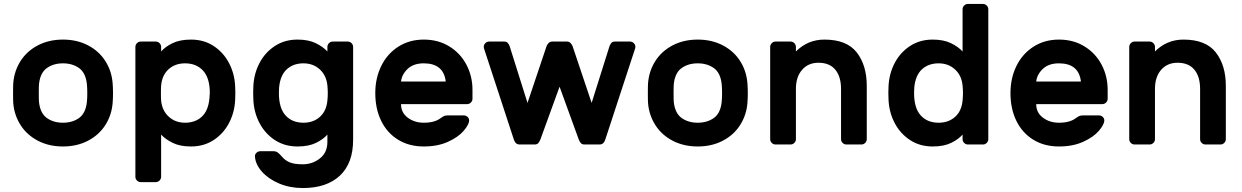

<svg xmlns="http://www.w3.org/2000/svg" viewBox="-20 -730 6277 970"><path d="M551 -259C551 -277 550.3 -294 549 -310C545.7 -351.3 533.3 -388.7 512 -422C490.7 -455.3 461.5 -481.7 424.5 -501C387.5 -520.3 345.3 -530 298 -530C250.7 -530 208.5 -520.3 171.5 -501C134.5 -481.7 105.3 -455.3 84 -422C62.7 -388.7 50.3 -351.3 47 -310C46.3 -302 46 -285 46 -259C46 -233.7 46.3 -217 47 -209C50.3 -168.3 62.7 -131.3 84 -98C105.3 -64.7 134.5 -38.3 171.5 -19C208.5 0.3 250.7 10 298 10C345.3 10 387.5 0.3 424.5 -19C461.5 -38.3 490.7 -64.7 512 -98C533.3 -131.3 545.7 -168.3 549 -209C550.3 -225 551 -241.7 551 -259ZM216.5 -386C238.8 -402 266 -410 298 -410C330 -410 357.2 -402 379.5 -386C401.8 -370 415 -343 419 -305C420.3 -291.7 421 -276.7 421 -260C421 -243.3 420.3 -228.3 419 -215C415 -177 401.8 -150 379.5 -134C357.2 -118 330 -110 298 -110C266 -110 238.8 -118 216.5 -134C194.2 -150 181 -177 177 -215C176.3 -221.7 176 -236.7 176 -260C176 -283.3 176.3 -298.3 177 -305C181 -343 194.2 -370 216.5 -386Z M794 163V-50C808.7 -34 828.3 -20 853 -8C877.7 4 908.3 10 945 10C988.3 10 1026.5 -0.8 1059.5 -22.5C1092.5 -44.2 1118.3 -72.8 1137 -108.5C1155.7 -144.2 1166 -183 1168 -225C1168.7 -231.7 1169 -243.3 1169 -260C1169 -276.7 1168.7 -288.3 1168 -295C1166 -337 1155.7 -375.8 1137 -411.5C1118.3 -447.2 1092.5 -475.8 1059.5 -497.5C1026.5 -519.2 988.3 -530 945 -530C907.7 -530 876.7 -524 852 -512C827.3 -500 808 -486 794 -470V-493C794 -500.3 791.3 -506.7 786 -512C780.7 -517.3 774.3 -520 767 -520H691C683.7 -520 677.3 -517.3 672 -512C666.7 -506.7 664 -500.3 664 -493V163C664 170.3 666.7 176.7 672 182C677.3 187.3 683.7 190 691 190H767C774.3 190 780.7 187.3 786 182C791.3 176.7 794 170.3 794 163ZM1006 -373C1028.7 -348.3 1040 -310.7 1040 -260C1040 -254.7 1039.3 -245.3 1038 -232C1034 -190.7 1021 -160 999 -140C977 -120 949 -110 915 -110C882.3 -110 854.8 -120.2 832.5 -140.5C810.2 -160.8 797.3 -188 794 -222C793.3 -228.7 793 -241.3 793 -260C793 -278.7 793.3 -291.3 794 -298C797.3 -333.3 810 -360.8 832 -380.5C854 -400.2 881.7 -410 915 -410C953 -410 983.3 -397.7 1006 -373Z M1634 -50V-13C1634 23 1621.3 50.8 1596 70.5C1570.7 90.2 1542 100 1510 100C1480.7 100 1458.3 96.7 1443 90C1427.7 83.3 1414.7 73.7 1404 61C1397.3 53 1390.8 46.5 1384.5 41.5C1378.2 36.5 1371 34 1363 34H1295C1287.7 34 1281.2 36.7 1275.5 42C1269.8 47.3 1267.3 53.7 1268 61C1270 87.7 1281.8 113.2 1303.5 137.5C1325.2 161.8 1354 181.7 1390 197C1426 212.3 1466 220 1510 220C1590 220 1652.3 199.2 1697 157.5C1741.7 115.8 1764 55.3 1764 -24V-493C1764 -500.3 1761.3 -506.7 1756 -512C1750.7 -517.3 1744.3 -520 1737 -520H1661C1653.7 -520 1647.3 -517.3 1642 -512C1636.7 -506.7 1634 -500.3 1634 -493V-470C1619.3 -486 1599.7 -500 1575 -512C1550.3 -524 1519.7 -530 1483 -530C1439.7 -530 1401.5 -519.2 1368.5 -497.5C1335.5 -475.8 1309.7 -447.2 1291 -411.5C1272.3 -375.8 1262 -337 1260 -295L1259 -260L1260 -225C1262 -183 1272.3 -144.2 1291 -108.5C1309.7 -72.8 1335.5 -44.2 1368.5 -22.5C1401.5 -0.8 1439.7 10 1483 10C1520.3 10 1551.3 4 1576 -8C1600.7 -20 1620 -34 1634 -50ZM1422.5 -147C1400.2 -171.7 1389 -209.3 1389 -260C1389 -272 1389.3 -281.3 1390 -288C1394 -329.3 1407 -360 1429 -380C1451 -400 1479 -410 1513 -410C1545.7 -410 1573.2 -399.8 1595.5 -379.5C1617.8 -359.2 1630.7 -332 1634 -298C1635.3 -284.7 1636 -272 1636 -260C1636 -248 1635.3 -235.3 1634 -222C1630.7 -186.7 1618 -159.2 1596 -139.5C1574 -119.8 1546.3 -110 1513 -110C1475 -110 1444.8 -122.3 1422.5 -147Z M2250 -495.5C2212.7 -518.5 2169.7 -530 2121 -530C2072.3 -530 2029.3 -518 1992 -494C1954.7 -470 1926 -437.5 1906 -396.5C1886 -355.5 1876 -310 1876 -260C1876 -206.7 1886 -159.7 1906 -119C1926 -78.3 1954.5 -46.7 1991.5 -24C2028.5 -1.3 2071.7 10 2121 10C2167.7 10 2208.3 2.2 2243 -13.5C2277.7 -29.2 2304.2 -47.7 2322.5 -69C2340.8 -90.3 2350 -108 2350 -122C2350 -128.7 2347.3 -134.5 2342 -139.5C2336.7 -144.5 2330.3 -147 2323 -147H2243C2235 -147 2228.7 -146 2224 -144C2219.3 -142 2213.3 -138.3 2206 -133C2186 -117.7 2157.7 -110 2121 -110C2089.7 -110 2062.7 -118.5 2040 -135.5C2017.3 -152.5 2006 -175.3 2006 -204H2340C2347.3 -204 2353.7 -206.7 2359 -212C2364.3 -217.3 2367 -223.7 2367 -231V-276C2367 -322 2356.8 -364.3 2336.5 -403C2316.2 -441.7 2287.3 -472.5 2250 -495.5ZM2232 -318H2006C2008.7 -342 2019.8 -363.3 2039.5 -382C2059.2 -400.7 2086.3 -410 2121 -410C2187.7 -410 2224.7 -379.3 2232 -318Z M3059 -496 2969 -210 2873 -496C2871 -502 2867.5 -507.5 2862.5 -512.5C2857.5 -517.5 2851.7 -520 2845 -520H2769C2762.3 -520 2756.5 -517.5 2751.5 -512.5C2746.5 -507.5 2743 -502 2741 -496L2645 -210L2555 -496C2552.3 -503.3 2549 -509.2 2545 -513.5C2541 -517.8 2535 -520 2527 -520H2451C2443.7 -520 2437.3 -517.3 2432 -512C2426.7 -506.7 2424 -500.3 2424 -493C2424 -490.3 2424.3 -488 2425 -486L2576 -25C2581.3 -8.3 2591 0 2605 0H2681C2689 0 2695 -2.2 2699 -6.5C2703 -10.8 2706.7 -17 2710 -25L2807 -292L2904 -25C2907.3 -17 2911 -10.8 2915 -6.5C2919 -2.2 2925 0 2933 0H3009C3023 0 3032.7 -8.3 3038 -25L3189 -486C3189.7 -488 3190 -490.3 3190 -493C3190 -500.3 3187.3 -506.7 3182 -512C3176.7 -517.3 3170.3 -520 3163 -520H3087C3079 -520 3073 -517.8 3069 -513.5C3065 -509.2 3061.7 -503.3 3059 -496Z M3758 -259C3758 -277 3757.3 -294 3756 -310C3752.7 -351.3 3740.3 -388.7 3719 -422C3697.7 -455.3 3668.5 -481.7 3631.5 -501C3594.5 -520.3 3552.3 -530 3505 -530C3457.7 -530 3415.5 -520.3 3378.5 -501C3341.5 -481.7 3312.3 -455.3 3291 -422C3269.7 -388.7 3257.3 -351.3 3254 -310C3253.3 -302 3253 -285 3253 -259C3253 -233.7 3253.3 -217 3254 -209C3257.3 -168.3 3269.7 -131.3 3291 -98C3312.3 -64.7 3341.5 -38.3 3378.5 -19C3415.5 0.3 3457.7 10 3505 10C3552.3 10 3594.5 0.3 3631.5 -19C3668.5 -38.3 3697.7 -64.7 3719 -98C3740.3 -131.3 3752.7 -168.3 3756 -209C3757.3 -225 3758 -241.7 3758 -259ZM3423.5 -386C3445.8 -402 3473 -410 3505 -410C3537 -410 3564.2 -402 3586.5 -386C3608.8 -370 3622 -343 3626 -305C3627.3 -291.7 3628 -276.7 3628 -260C3628 -243.3 3627.3 -228.3 3626 -215C3622 -177 3608.8 -150 3586.5 -134C3564.2 -118 3537 -110 3505 -110C3473 -110 3445.8 -118 3423.5 -134C3401.2 -150 3388 -177 3384 -215C3383.3 -221.7 3383 -236.7 3383 -260C3383 -283.3 3383.3 -298.3 3384 -305C3388 -343 3401.2 -370 3423.5 -386Z M4351 -8C4356.3 -13.3 4359 -19.7 4359 -27V-296C4359 -365.3 4342.2 -421.7 4308.5 -465C4274.8 -508.3 4220.3 -530 4145 -530C4089 -530 4041 -510 4001 -470V-493C4001 -500.3 3998.3 -506.7 3993 -512C3987.7 -517.3 3981.3 -520 3974 -520H3898C3890.7 -520 3884.3 -517.3 3879 -512C3873.7 -506.7 3871 -500.3 3871 -493V-27C3871 -19.7 3873.7 -13.3 3879 -8C3884.3 -2.7 3890.7 0 3898 0H3974C3981.3 0 3987.7 -2.7 3993 -8C3998.3 -13.3 4001 -19.7 4001 -27V-281C4001 -321 4011.3 -353 4032 -377C4052.7 -401 4080.3 -413 4115 -413C4152.3 -413 4180.7 -401.3 4200 -378C4219.3 -354.7 4229 -322.3 4229 -281V-27C4229 -19.7 4231.7 -13.3 4237 -8C4242.3 -2.7 4248.7 0 4256 0H4332C4339.3 0 4345.7 -2.7 4351 -8Z M4843 -683V-470C4828.3 -486 4808.7 -500 4784 -512C4759.3 -524 4728.7 -530 4692 -530C4648.7 -530 4610.5 -519.2 4577.5 -497.5C4544.5 -475.8 4518.7 -447.2 4500 -411.5C4481.3 -375.8 4471 -337 4469 -295L4468 -260L4469 -225C4471 -183 4481.3 -144.2 4500 -108.5C4518.7 -72.8 4544.5 -44.2 4577.5 -22.5C4610.5 -0.8 4648.7 10 4692 10C4729.3 10 4760.3 4 4785 -8C4809.7 -20 4829 -34 4843 -50V-27C4843 -19.7 4845.7 -13.3 4851 -8C4856.3 -2.7 4862.7 0 4870 0H4946C4953.3 0 4959.7 -2.7 4965 -8C4970.3 -13.3 4973 -19.7 4973 -27V-683C4973 -690.3 4970.3 -696.7 4965 -702C4959.7 -707.3 4953.3 -710 4946 -710H4870C4862.7 -710 4856.3 -707.3 4851 -702C4845.7 -696.7 4843 -690.3 4843 -683ZM4631.5 -147C4609.2 -171.7 4598 -209.3 4598 -260C4598 -272 4598.3 -281.3 4599 -288C4603 -329.3 4616 -360 4638 -380C4660 -400 4688 -410 4722 -410C4754.7 -410 4782.2 -399.8 4804.5 -379.5C4826.8 -359.2 4839.7 -332 4843 -298C4844.3 -284.7 4845 -272 4845 -260C4845 -248 4844.3 -235.3 4843 -222C4839.7 -186.7 4827 -159.2 4805 -139.5C4783 -119.8 4755.3 -110 4722 -110C4684 -110 4653.8 -122.3 4631.5 -147Z M5459 -495.5C5421.7 -518.5 5378.7 -530 5330 -530C5281.3 -530 5238.3 -518 5201 -494C5163.7 -470 5135 -437.5 5115 -396.5C5095 -355.5 5085 -310 5085 -260C5085 -206.7 5095 -159.7 5115 -119C5135 -78.3 5163.5 -46.7 5200.5 -24C5237.5 -1.3 5280.7 10 5330 10C5376.7 10 5417.3 2.2 5452 -13.5C5486.7 -29.2 5513.2 -47.7 5531.5 -69C5549.8 -90.3 5559 -108 5559 -122C5559 -128.7 5556.3 -134.5 5551 -139.5C5545.7 -144.5 5539.3 -147 5532 -147H5452C5444 -147 5437.7 -146 5433 -144C5428.3 -142 5422.3 -138.3 5415 -133C5395 -117.7 5366.7 -110 5330 -110C5298.7 -110 5271.7 -118.5 5249 -135.5C5226.3 -152.5 5215 -175.3 5215 -204H5549C5556.3 -204 5562.7 -206.7 5568 -212C5573.3 -217.3 5576 -223.7 5576 -231V-276C5576 -322 5565.8 -364.3 5545.5 -403C5525.2 -441.7 5496.3 -472.5 5459 -495.5ZM5441 -318H5215C5217.7 -342 5228.8 -363.3 5248.5 -382C5268.2 -400.7 5295.3 -410 5330 -410C5396.7 -410 5433.7 -379.3 5441 -318Z M6165 -8C6170.3 -13.3 6173 -19.7 6173 -27V-296C6173 -365.3 6156.2 -421.7 6122.5 -465C6088.8 -508.3 6034.3 -530 5959 -530C5903 -530 5855 -510 5815 -470V-493C5815 -500.3 5812.3 -506.7 5807 -512C5801.7 -517.3 5795.3 -520 5788 -520H5712C5704.7 -520 5698.3 -517.3 5693 -512C5687.7 -506.7 5685 -500.3 5685 -493V-27C5685 -19.7 5687.7 -13.3 5693 -8C5698.3 -2.7 5704.7 0 5712 0H5788C5795.3 0 5801.7 -2.7 5807 -8C5812.3 -13.3 5815 -19.7 5815 -27V-281C5815 -321 5825.3 -353 5846 -377C5866.7 -401 5894.3 -413 5929 -413C5966.3 -413 5994.7 -401.3 6014 -378C6033.3 -354.7 6043 -322.3 6043 -281V-27C6043 -19.7 6045.7 -13.3 6051 -8C6056.3 -2.7 6062.7 0 6070 0H6146C6153.3 0 6159.7 -2.7 6165 -8Z"/></svg>

Font: Rubik
Style: Regular
Weight: 500
Designer: Hubert & Fischer
Foundry: Hubert & Fischer
Version: Version 1.100